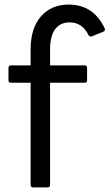

<svg xmlns="http://www.w3.org/2000/svg" viewBox="-20 -795 479 840"><path d="M114 13V-433H29Q17 -433 17 -443V-498Q17 -509 29 -509H114V-579Q114 -672 159.5 -723.5Q205 -775 280 -775Q389 -775 438 -671L439 -666Q439 -659 431 -656L382 -636L377 -635Q371 -635 367 -642Q340 -697 285 -697Q243 -697 221 -667Q199 -637 199 -577V-509H350Q361 -509 361 -498V-443Q361 -433 350 -433H199V13Q199 25 188 25H126Q114 25 114 13Z"/></svg>

Font: LINE Seed JP_TTF Regular
Style: Regular
Weight: 400
Designer: LINE & Fontrix & Fontworks
Version: Version 1.002